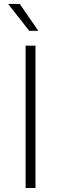

<svg xmlns="http://www.w3.org/2000/svg" viewBox="-20 -939 305 959"><path d="M157.2 0H107.9V-710.9H157.2ZM171.4 -785.2H126L20.5 -919.4H78.6Z"/></svg>

Font: Heebo ExtraLight
Style: Regular
Weight: 250
Designer: Oded Ezer
Foundry: Ezer Type House
Version: Version 3.100